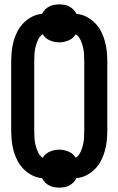

<svg xmlns="http://www.w3.org/2000/svg" viewBox="-20 -805 540 875"><path d="M250 50Q238 50 226.5 48Q215 46 204.5 40.5Q194 35 185.5 26.5Q177 18 172 7Q148 5 126.5 -6Q105 -17 88 -34Q71 -51 60 -72Q49 -93 42.5 -116Q36 -139 33.5 -163Q31 -187 31 -210V-525Q31 -548 33.5 -572Q36 -596 42.5 -619Q49 -642 60 -663Q71 -684 88 -701Q105 -718 126.5 -729Q148 -740 172 -742Q177 -753 185.5 -761.5Q194 -770 204.5 -775.5Q215 -781 226.5 -783Q238 -785 250 -785Q262 -785 273.5 -783Q285 -781 295.5 -775.5Q306 -770 314.5 -761.5Q323 -753 328 -742Q352 -740 373.5 -729Q395 -718 412 -701Q429 -684 440 -663Q451 -642 457.5 -619Q464 -596 466.5 -572Q469 -548 469 -525V-210Q469 -187 466.5 -163Q464 -139 457.5 -116Q451 -93 440 -72Q429 -51 412 -34Q395 -17 373.5 -6Q352 5 328 7Q323 18 314.5 26.5Q306 35 295.5 40.5Q285 46 273.5 48Q262 50 250 50ZM175 -86Q186 -105 207 -114Q228 -123 250 -123Q272 -123 293 -114Q314 -105 325 -86Q339 -95 346.5 -111Q354 -127 358 -143.5Q362 -160 363 -176.5Q364 -193 364 -210V-525Q364 -542 363 -558.5Q362 -575 358 -591.5Q354 -608 346.5 -624Q339 -640 325 -649Q314 -630 293 -621Q272 -612 250 -612Q228 -612 207 -621Q186 -630 175 -649Q161 -640 153.5 -624Q146 -608 142 -591.5Q138 -575 137 -558.5Q136 -542 136 -525V-210Q136 -193 137 -176.5Q138 -160 142 -143.5Q146 -127 153.5 -111Q161 -95 175 -86Z"/></svg>

Font: Iosevka Term Curly Extrabold
Style: Regular
Weight: 800
Designer: Belleve Invis
Foundry: Belleve Invis
Version: Version 32.3.0